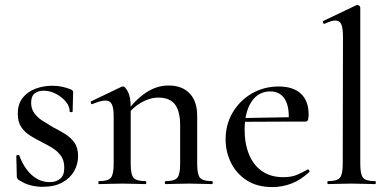

<svg xmlns="http://www.w3.org/2000/svg" viewBox="-20 -745 1570 777"><path d="M106 -329Q106 -305 118.5 -287.5Q131 -270 151 -257Q171 -244 193 -231Q219 -218 242.5 -203.5Q266 -189 281 -168Q296 -147 296 -113Q296 -81 280 -52.5Q264 -24 232 -6.5Q200 11 152 11Q128 11 104 5Q80 -1 54 -18Q52 -20 50 -23Q48 -26 48 -30L46 -114Q46 -117 51.5 -117.5Q57 -118 58 -116Q70 -83 88.5 -58.5Q107 -34 130.5 -21Q154 -8 181 -8Q209 -8 225 -23Q241 -38 240 -68Q240 -96 226.5 -114.5Q213 -133 193 -145.5Q173 -158 151 -169Q127 -181 104 -195Q81 -209 66.5 -230Q52 -251 52 -285Q52 -325 72.5 -350Q93 -375 125 -386.5Q157 -398 191 -398Q211 -398 229 -394.5Q247 -391 267 -383Q276 -379 276 -372Q276 -354 275 -335Q274 -316 274 -294Q274 -291 268 -291Q262 -291 262 -294Q262 -315 246 -334Q230 -353 206 -365.5Q182 -378 156 -378Q135 -378 120.5 -367Q106 -356 106 -329Z M650 0Q647 0 647 -6Q647 -12 650 -12Q686 -12 697.5 -25.5Q709 -39 709 -81V-238Q709 -295 688 -322.5Q667 -350 621 -350Q586 -350 550.5 -329.5Q515 -309 490 -273L486 -285Q527 -341 570.5 -370Q614 -399 662 -399Q717 -399 747.5 -367Q778 -335 778 -276V-81Q778 -39 789.5 -25.5Q801 -12 838 -12Q841 -12 841 -6Q841 0 838 0Q819 0 795 -1Q771 -2 744 -2Q717 -2 692.5 -1Q668 0 650 0ZM381 0Q378 0 378 -6Q378 -12 381 -12Q417 -12 428.5 -25.5Q440 -39 440 -81V-276Q440 -308 432.5 -323Q425 -338 407 -338Q397 -338 384 -334.5Q371 -331 354 -324Q350 -322 348 -327.5Q346 -333 349 -335L472 -394Q476 -395 478 -395Q487 -395 498 -373Q509 -351 509 -310V-81Q509 -39 520.5 -25.5Q532 -12 569 -12Q572 -12 572 -6Q572 0 569 0Q550 0 526 -1Q502 -2 475 -2Q448 -2 423.5 -1Q399 0 381 0Z M1082 12Q1020 12 978 -15.5Q936 -43 914.5 -87Q893 -131 893 -181Q893 -241 921.5 -289.5Q950 -338 999 -366.5Q1048 -395 1108 -395Q1166 -395 1197.5 -366Q1229 -337 1229 -281Q1229 -268 1226.5 -260.5Q1224 -253 1217 -253H1148Q1152 -313 1132.5 -344Q1113 -375 1074 -375Q1025 -375 997.5 -333Q970 -291 970 -220Q970 -163 988 -119.5Q1006 -76 1041 -52Q1076 -28 1126 -28Q1159 -28 1180.5 -37Q1202 -46 1225 -59Q1227 -61 1230.5 -56.5Q1234 -52 1232 -49Q1196 -16 1159 -2Q1122 12 1082 12ZM947 -252 946 -267 1170 -271V-253Z M1307 0Q1305 0 1305 -6Q1305 -12 1307 -12Q1344 -12 1355.5 -25.5Q1367 -39 1367 -81L1368 -595Q1368 -630 1361.5 -646Q1355 -662 1337 -662Q1322 -662 1294 -649Q1290 -647 1287.5 -653Q1285 -659 1288 -660L1422 -724Q1424 -725 1426 -725Q1429 -725 1433.5 -722Q1438 -719 1438 -715V-81Q1438 -40 1449 -26Q1460 -12 1497 -12Q1501 -12 1501 -6Q1501 0 1497 0Q1479 0 1454.5 -1Q1430 -2 1402 -2Q1375 -2 1350.5 -1Q1326 0 1307 0Z"/></svg>

Font: Cormorant Garamond Light Medium
Style: Regular
Weight: 500
Version: Version 4.001